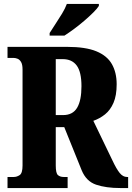

<svg xmlns="http://www.w3.org/2000/svg" viewBox="-20 -951 668 971"><path d="M18 0V-56H50Q65 -56 79.5 -65.5Q94 -75 94 -114V-599Q94 -625 86.5 -637.5Q79 -650 68.5 -654Q58 -658 50 -658H18V-714H319Q413 -714 467.5 -691.5Q522 -669 546 -626.5Q570 -584 570 -525Q570 -468 554 -431Q538 -394 511 -372.5Q484 -351 452 -340L548 -141Q569 -96 585.5 -76Q602 -56 622 -56H628V0H589Q516 0 466 -17Q416 -34 393 -90L305 -308H262V-114Q262 -75 273 -65.5Q284 -56 302 -56H322V0ZM299 -369Q348 -369 370 -406Q392 -443 392 -515Q392 -587 368 -619.5Q344 -652 297 -652H262V-369ZM231 -784Q244 -805 261 -830.5Q278 -856 294 -882.5Q310 -909 318 -931H480V-921Q472 -908 452.5 -888.5Q433 -869 407.5 -847Q382 -825 355 -805Q328 -785 306 -771H231Z"/></svg>

Font: Noto Serif Lao ExtraCondensed Black
Style: Regular
Weight: 900
Width: 2
Designer: Monotype Design Team
Foundry: Monotype Imaging Inc.
Version: Version 2.003; ttfautohint (v1.8.4.7-5d5b)